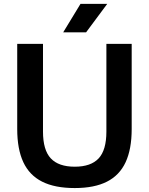

<svg xmlns="http://www.w3.org/2000/svg" viewBox="-20 -968 774 998"><path d="M368.5 9.5Q265 9.5 199 -23.8Q133 -57 101.2 -125Q69.5 -193 69.5 -297V-740H203.5V-284Q203.5 -188 244 -144.8Q284.5 -101.5 368.5 -101.5Q452.5 -101.5 492.8 -144.8Q533 -188 533 -284V-740H664.5V-297Q664.5 -193 633 -125Q601.5 -57 536 -23.8Q470.5 9.5 368.5 9.5ZM308.5 -800 398.5 -948H537.5L427.5 -800Z"/></svg>

Font: Encode Sans SC Condensed Thin SemiBold
Style: Regular
Weight: 600
Version: Version 3.002